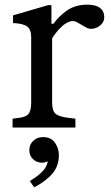

<svg xmlns="http://www.w3.org/2000/svg" viewBox="-20 -548 479 825"><path d="M34 0V-38L57 -41Q90 -44 102 -58Q114 -72 114 -106V-389Q114 -421 97 -434Q80 -447 36 -449V-482L187 -526H201V-446H210Q232 -478 268 -503Q304 -528 355 -528Q391 -528 409.5 -514Q428 -500 428 -474Q428 -456 415 -443Q402 -430 384 -425.5Q366 -421 350 -430L310 -453Q295 -461 278.5 -455Q262 -449 247 -435.5Q232 -422 220.5 -407Q209 -392 204 -383V-106Q204 -72 219 -59Q234 -46 279 -41L304 -38V0ZM127 257 108 230Q151 204 169.5 180.5Q188 157 188 120L214 96Q214 120 198.5 135.5Q183 151 160 151Q138 151 122 136Q106 121 106 97Q106 73 123 57Q140 41 165 41Q199 41 216 65Q233 89 233 119Q233 165 205.5 197.5Q178 230 127 257Z"/></svg>

Font: Hedvig Letters Serif
Style: Regular
Weight: 400
Designer: Alexander Örn & Tor Weibull
Foundry: Kanon Foundry
Version: Version 1.000